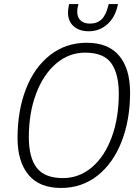

<svg xmlns="http://www.w3.org/2000/svg" viewBox="-20 -922 692 952"><path d="M67 -237Q67 -374 109 -481.5Q151 -589 229 -649.5Q307 -710 410 -710Q517 -710 571 -645.5Q625 -581 625 -463Q625 -327 582.5 -219Q540 -111 462.5 -50.5Q385 10 283 10Q175 10 121 -55.5Q67 -121 67 -237ZM569 -458Q569 -555 532 -608Q495 -661 402 -661Q322 -661 258.5 -607Q195 -553 159 -457.5Q123 -362 123 -242Q123 -140 162.5 -89.5Q202 -39 292 -39Q372 -39 435 -92Q498 -145 533.5 -240.5Q569 -336 569 -458ZM317 -861Q317 -871 321 -893L323 -902H369L367 -894Q363 -879 363 -864Q363 -835 380 -820Q397 -805 426 -805Q462 -805 484 -826.5Q506 -848 517 -894L519 -902H565L563 -893Q550 -835 511.5 -801Q473 -767 420 -767Q373 -767 345 -792Q317 -817 317 -861Z"/></svg>

Font: Niramit ExtraLight
Style: Italic
Weight: 200
Italic angle: -10°
Designer: Katatrad Aksorn Co.,Ltd.
Foundry: Cadson Demak Co.,Ltd.
Version: Version 1.000; ttfautohint (v1.6)